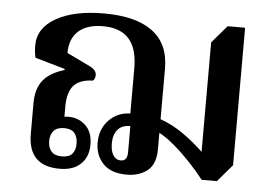

<svg xmlns="http://www.w3.org/2000/svg" viewBox="-45 -619 990 690"><g transform="rotate(5 450.0 -274.0)"><path d="M193 11Q79 11 79 -105V-216Q79 -268 103.5 -298.5Q128 -329 180 -344V-348L72 -379Q69 -392 68 -402.5Q67 -413 67 -422Q67 -486 131.5 -522.5Q196 -559 304 -559Q419 -559 479 -514.5Q539 -470 539 -380V-198Q582 -183 622 -155Q662 -127 696 -94V-489L750 -552H813V-56L760 6H705Q681 -25 652 -55.5Q623 -86 593.5 -111Q564 -136 539 -149V-90Q539 -36 509.5 -12.5Q480 11 435 11Q378 11 349.5 -19Q321 -49 321 -94Q321 -144 352 -176Q383 -208 429 -209V-372Q429 -444 397.5 -478.5Q366 -513 304 -513Q247 -513 216 -485.5Q185 -458 185 -406L270 -365Q293 -353 293 -336Q293 -323 285 -315Q238 -314 216 -290Q194 -266 194 -213V-177Q201 -178 209 -178Q245 -178 270.5 -154Q296 -130 296 -85Q296 -41 269 -15Q242 11 193 11ZM409 -38Q422 -38 427.5 -46.5Q433 -55 433 -69V-164Q402 -164 387 -145.5Q372 -127 372 -96Q372 -69 382 -53.5Q392 -38 409 -38ZM197 -34Q223 -34 234.5 -47.5Q246 -61 246 -84Q246 -108 234.5 -122Q223 -136 197 -136Q171 -136 159 -122Q147 -108 147 -85Q147 -62 159 -48Q171 -34 197 -34Z"/></g></svg>

Font: Noto Serif Thai SemiBold
Style: Regular
Weight: 600
Designer: Monotype Design Team
Foundry: Monotype Imaging Inc.
Version: Version 2.001; ttfautohint (v1.8.4.7-5d5b)